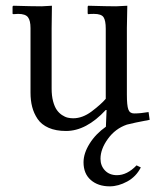

<svg xmlns="http://www.w3.org/2000/svg" viewBox="-20 -451 557 679"><path d="M368.2 208Q326.7 208 301 185.5Q275.4 163.1 275.4 123Q275.4 91.3 296.9 56.9Q318.4 22.5 354.5 -2.9L356.9 -62H354Q285.2 12.2 213.4 12.2Q177.7 12.2 152.1 1Q126.5 -10.3 113 -30.3Q99.6 -50.3 93.8 -73Q87.9 -95.7 87.9 -123.5V-351.6Q87.9 -378.4 78.9 -390.1Q69.8 -401.9 43.9 -401.9Q37.1 -401.9 27.3 -400.9L24.4 -402.3V-428.2L27.3 -430.7Q94.7 -428.7 127 -428.7L163.6 -430.7L162.6 -351.1V-137.7Q162.6 -112.3 167.7 -93Q172.9 -73.7 180.7 -62.5Q188.5 -51.3 199.2 -44.2Q210 -37.1 219.5 -34.9Q229 -32.7 238.8 -32.7Q271.5 -32.7 303.7 -56.6Q337.9 -82.5 354 -101.6V-349.1Q354 -378.4 346.2 -390.1Q338.4 -401.9 312 -401.9Q298.8 -401.9 292 -400.9L290 -403.3V-427.7L292 -430.7Q362.8 -428.7 390.6 -428.7L430.2 -430.7L428.7 -352.1V-116.2Q428.7 -78.1 433.8 -64Q439 -49.8 454.1 -49.8Q477.1 -49.8 505.4 -54.7L509.3 -27.3Q452.6 -16.6 428.7 -10.3Q387.7 3.9 361.6 40Q335.4 76.2 335.4 110.4Q335.4 135.3 351.3 151.9Q367.2 168.5 393.6 168.5Q429.7 168.5 462.9 133.8L478 141.1Q461.4 173.8 429.9 190.9Q398.4 208 368.2 208Z"/></svg>

Font: Libertinage
Style: b
Weight: 400
Designer: OSP
Foundry: OSP
Version: Version 1.0; 2008; OFL relea